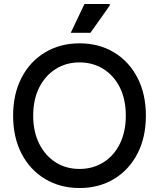

<svg xmlns="http://www.w3.org/2000/svg" viewBox="-20 -932 800 966"><path d="M380 14Q283 14 207 -31.5Q131 -77 88.5 -159Q46 -241 46 -350Q46 -459 88.5 -541Q131 -623 207 -668.5Q283 -714 380 -714Q478 -714 553.5 -668.5Q629 -623 671.5 -541Q714 -459 714 -350Q714 -241 671.5 -159Q629 -77 553.5 -31.5Q478 14 380 14ZM380 -82Q447 -82 500 -115Q553 -148 583 -208.5Q613 -269 613 -350Q613 -432 583 -492Q553 -552 500 -585Q447 -618 380 -618Q313 -618 260.5 -585Q208 -552 177.5 -492Q147 -432 147 -350Q147 -269 177.5 -208.5Q208 -148 260.5 -115Q313 -82 380 -82ZM336 -767 405 -912H532V-904L435 -767Z"/></svg>

Font: Fustat SemiBold
Style: Regular
Weight: 600
Designer: Mohamed Gaber, Khaled Hosny, Laura Garcia Mut
Foundry: Kief Type Foundry, Alif Type Foundry, Hard Type Foundry
Version: Version 1.007